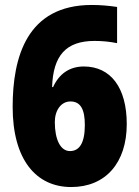

<svg xmlns="http://www.w3.org/2000/svg" viewBox="-20 -744 559 774"><path d="M31 -313C31 -101 125 10 267 10C406 10 491 -88 491 -244C491 -391 426 -476 318 -476C260 -476 218 -446 194 -393H190C194 -520 246 -579 361 -579C393 -579 423 -576 452 -570V-716C418 -721 384 -724 350 -724C88 -724 31 -513 31 -313ZM262 -135C224 -135 201 -181 201 -252C201 -299 226 -335 264 -335C305 -335 322 -303 322 -240C322 -164 298 -135 262 -135Z"/></svg>

Font: Noto Sans Sinhala Condensed Black
Style: Regular
Weight: 900
Width: 3
Designer: Jelle Bosma - Monotype Design Team
Foundry: Monotype Imaging Inc.
Version: Version 2.006